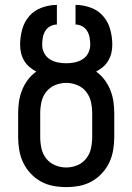

<svg xmlns="http://www.w3.org/2000/svg" viewBox="-20 -755 540 783"><path d="M250 8Q223 8 196.5 3Q170 -2 146.5 -15Q123 -28 104.5 -48Q86 -68 74.5 -92Q63 -116 58.5 -143Q54 -170 54 -196V-293Q54 -317 57.5 -341Q61 -365 70 -387.5Q79 -410 93.5 -429.5Q108 -449 128 -463Q113 -471 100 -482Q87 -493 78.5 -507.5Q70 -522 66 -538.5Q62 -555 62 -572Q62 -604 70.5 -635Q79 -666 99.5 -689.5Q120 -713 150.5 -724Q181 -735 212 -735V-655Q198 -655 185 -648Q172 -641 164.5 -628.5Q157 -616 154.5 -601.5Q152 -587 152 -572Q152 -555 160 -539Q168 -523 183 -513.5Q198 -504 215.5 -500.5Q233 -497 250 -497Q267 -497 284.5 -500.5Q302 -504 317 -513.5Q332 -523 340 -539Q348 -555 348 -572Q348 -587 345.5 -601.5Q343 -616 335.5 -628.5Q328 -641 315 -648Q302 -655 288 -655V-735Q319 -735 349.5 -724Q380 -713 400.5 -689.5Q421 -666 429.5 -635Q438 -604 438 -572Q438 -555 434 -538.5Q430 -522 421.5 -507.5Q413 -493 400 -482Q387 -471 372 -463Q392 -449 406.5 -429.5Q421 -410 430 -387.5Q439 -365 442.5 -341Q446 -317 446 -293V-196Q446 -170 441.5 -143Q437 -116 425.5 -92Q414 -68 395.5 -48Q377 -28 353.5 -15Q330 -2 303.5 3Q277 8 250 8ZM250 -72Q273 -72 295 -81Q317 -90 331.5 -108.5Q346 -127 351 -150Q356 -173 356 -196V-293Q356 -316 351 -339Q346 -362 331.5 -380.5Q317 -399 295 -408Q273 -417 250 -417Q227 -417 205 -408Q183 -399 168.5 -380.5Q154 -362 149 -339Q144 -316 144 -293V-196Q144 -173 149 -150Q154 -127 168.5 -108.5Q183 -90 205 -81Q227 -72 250 -72Z"/></svg>

Font: Iosevka Term Medium
Style: Regular
Weight: 500
Monospace: yes
Designer: Belleve Invis
Foundry: Belleve Invis
Version: Version 26.3.1